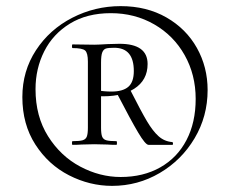

<svg xmlns="http://www.w3.org/2000/svg" viewBox="-20 -539 750 627"><path d="M53 -222Q53 -307 97.5 -375Q142 -443 216 -481Q290 -519 374 -519Q459 -519 523.5 -482Q588 -445 623 -382.5Q658 -320 658 -245Q658 -159 615.5 -87.5Q573 -16 501.5 26Q430 68 346 68Q273 68 205.5 33.5Q138 -1 95.5 -67Q53 -133 53 -222ZM217 -78Q240 -78 250 -81Q260 -84 263.5 -93Q267 -102 267 -122V-338Q267 -366 258 -374Q249 -382 217 -382Q215 -382 215 -388Q215 -394 217 -394L288 -393Q300 -393 332 -395L370 -396Q462 -396 462 -330Q462 -277 418 -249Q374 -221 298 -225V-244Q321 -240 344 -240Q381 -240 399 -255.5Q417 -271 417 -307Q417 -383 353 -383Q334 -383 326 -380.5Q318 -378 314 -368Q310 -358 310 -335V-122Q310 -102 313.5 -93Q317 -84 327 -81Q337 -78 360 -78Q362 -78 362 -72Q362 -66 360 -66Q342 -66 331 -67L288 -68L246 -67Q235 -66 217 -66Q215 -66 215 -72Q215 -78 217 -78ZM619 -216Q619 -295 583 -359Q547 -423 483.5 -459.5Q420 -496 342 -496Q264 -496 208.5 -462Q153 -428 124.5 -371.5Q96 -315 96 -248Q96 -159 137 -94Q178 -29 242 5Q306 39 374 39Q448 39 503.5 7.5Q559 -24 589 -81.5Q619 -139 619 -216ZM364 -230 406 -244Q441 -175 460 -143Q479 -111 498 -94Q517 -77 543 -75Q545 -74 545 -70Q545 -66 543 -66H465Q455 -66 431 -106.5Q407 -147 364 -230Z"/></svg>

Font: Cormorant Unicase
Style: Regular
Weight: 400
Designer: Christian Thalmann (Catharsis Fonts)
Foundry: Catharsis Fonts
Version: Version 4.000